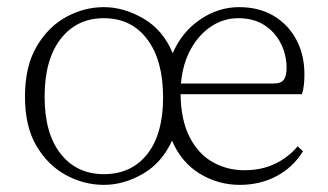

<svg xmlns="http://www.w3.org/2000/svg" viewBox="-20 -505 920 538"><path d="M271 -454Q195 -454 150 -396Q105 -338 105 -234Q105 -131 150 -74Q195 -17 271 -17Q348 -17 392.5 -73Q437 -129 437 -232Q437 -336 392.5 -395Q348 -454 271 -454ZM648 -454Q607 -454 572.5 -431.5Q538 -409 515 -368Q492 -327 487 -271H746Q768 -271 775.5 -282Q783 -293 783 -315Q783 -351 767 -383Q751 -415 721 -434.5Q691 -454 648 -454ZM829 -81Q801 -36 755 -11.5Q709 13 652 13Q591 13 539.5 -18.5Q488 -50 462 -111Q434 -49 380.5 -18Q327 13 271 13Q216 13 165.5 -14Q115 -41 82.5 -95.5Q50 -150 50 -234Q50 -319 82.5 -374.5Q115 -430 165.5 -457.5Q216 -485 271 -485Q327 -485 382 -453Q437 -421 464 -356Q490 -416 541 -450.5Q592 -485 650 -485Q706 -485 747 -460.5Q788 -436 810.5 -393.5Q833 -351 833 -297Q833 -261 826 -241H486Q487 -168 511.5 -120.5Q536 -73 576.5 -50.5Q617 -28 664 -28Q713 -28 750.5 -46Q788 -64 814 -95Z"/></svg>

Font: Source Serif Pro Light
Style: Regular
Weight: 300
Designer: Frank Grießhammer
Foundry: Adobe Systems Incorporated
Version: Version 3.001;hotconv 1.0.111;makeotfexe 2.5.65597